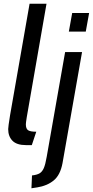

<svg xmlns="http://www.w3.org/2000/svg" viewBox="-20 -770 499 1032"><path d="M24 -76Q24 -88 34 -150L139 -750H230L124 -141Q119 -110 119 -102Q119 -78 131 -70Q143 -62 175 -62L151 10H120Q70 10 47 -13.5Q24 -37 24 -76ZM368 -700H459L441 -600H350ZM152 173Q179 170 193 161.5Q207 153 215.5 133.5Q224 114 231 73L330 -490H421L316 107Q304 171 268.5 200Q233 229 181 237L149 242Z"/></svg>

Font: Cabin
Style: Italic
Weight: 400
Italic angle: -7°
Designer: Pablo Impallari
Foundry: Pablo Impallari. http://www.impallari.com Igino Marini. http://www.ikern.com
Version: Version 2.200